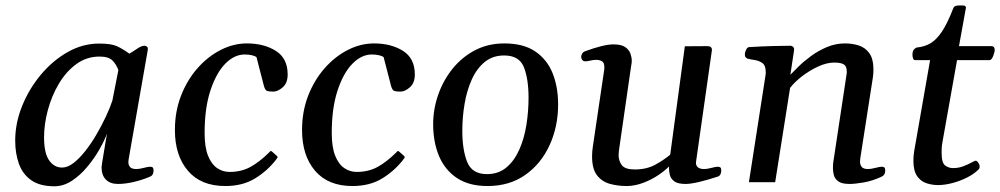

<svg xmlns="http://www.w3.org/2000/svg" viewBox="-20 -650 3569 685"><path d="M174.3 14.6Q122.6 14.6 91.8 -6.8Q61 -28.3 47.6 -65.4Q34.2 -102.5 34.2 -148.4Q34.2 -210 58.6 -271Q83 -332 125.2 -382.8Q167.5 -433.6 221.2 -464.1Q274.9 -494.6 334 -494.6Q377 -494.6 397.9 -484.9Q418.9 -475.1 441.4 -458.5Q453.6 -465.3 469 -476.1Q484.4 -486.8 495.6 -486.8Q500.5 -486.8 504.4 -483.6Q508.3 -480.5 507.3 -472.2L439 -82Q438 -75.2 438 -71.8Q438 -61 444.1 -54Q450.2 -46.9 466.8 -46.9Q477.1 -46.9 492.7 -51Q508.3 -55.2 515.6 -55.2Q520 -55.2 523.9 -53.2Q527.8 -51.3 527.8 -40.5Q527.8 -34.7 525.1 -28.8Q522.5 -22.9 515.6 -20Q491.7 -9.3 460 -1.5Q428.2 6.3 400.9 6.3Q373 6.3 357.7 -9.3Q342.3 -24.9 342.3 -53.7Q342.3 -56.6 344.5 -70.3Q346.7 -84 349.9 -103Q353 -122.1 356.2 -141.1Q359.4 -160.2 361.8 -173.3Q353 -149.4 335 -117.4Q316.9 -85.4 291.7 -55.2Q266.6 -24.9 236.6 -5.1Q206.5 14.6 174.3 14.6ZM201.7 -52.2Q221.2 -52.2 242.2 -68.4Q263.2 -84.5 284.2 -111.1Q305.2 -137.7 323.7 -169.4Q342.3 -201.2 357.2 -232.9Q372.1 -264.6 380.9 -291L402.3 -399.9Q395 -420.4 381.1 -434.3Q367.2 -448.2 335.4 -448.2Q288.6 -448.2 251.7 -420.9Q214.8 -393.6 189.2 -349.9Q163.6 -306.2 150.4 -256.1Q137.2 -206.1 137.2 -160.2Q137.2 -103.5 155.3 -77.9Q173.3 -52.2 201.7 -52.2Z M860.8 -495.1Q921.9 -495.1 964.1 -468.5Q1006.3 -441.9 1006.3 -384.3Q1006.3 -354 988.8 -338.6Q971.2 -323.2 955.6 -323.2Q941.4 -323.2 933.6 -325.4Q925.8 -327.6 921.4 -344.2L895 -446.3Q890.1 -450.2 878.7 -452.9Q867.2 -455.6 853 -455.6Q815.9 -455.6 783.4 -422.4Q751 -389.2 730.5 -326.4Q710 -263.7 710 -175.8Q710 -125 722.2 -94.5Q734.4 -64 754.6 -50.3Q774.9 -36.6 798.8 -36.6Q840.8 -36.6 873 -54.2Q905.3 -71.8 939 -105Q941.4 -107.9 943.8 -110.1Q946.3 -112.3 949.7 -109.9L967.8 -93.8Q970.2 -91.8 970.2 -89.4Q970.2 -86.9 968 -84.7Q965.8 -82.5 964.8 -80.1Q932.1 -38.6 888.4 -12.5Q844.7 13.7 783.7 13.7Q696.8 13.7 650.4 -40.8Q604 -95.2 604 -186Q604 -252 625.7 -308.1Q647.5 -364.3 684.3 -406.2Q721.2 -448.2 767.1 -471.7Q813 -495.1 860.8 -495.1Z M1314.5 -495.1Q1375.5 -495.1 1417.7 -468.5Q1460 -441.9 1460 -384.3Q1460 -354 1442.4 -338.6Q1424.8 -323.2 1409.2 -323.2Q1395 -323.2 1387.2 -325.4Q1379.4 -327.6 1375 -344.2L1348.6 -446.3Q1343.8 -450.2 1332.3 -452.9Q1320.8 -455.6 1306.6 -455.6Q1269.5 -455.6 1237.1 -422.4Q1204.6 -389.2 1184.1 -326.4Q1163.6 -263.7 1163.6 -175.8Q1163.6 -125 1175.8 -94.5Q1188 -64 1208.3 -50.3Q1228.5 -36.6 1252.4 -36.6Q1294.4 -36.6 1326.7 -54.2Q1358.9 -71.8 1392.6 -105Q1395 -107.9 1397.5 -110.1Q1399.9 -112.3 1403.3 -109.9L1421.4 -93.8Q1423.8 -91.8 1423.8 -89.4Q1423.8 -86.9 1421.6 -84.7Q1419.4 -82.5 1418.5 -80.1Q1385.7 -38.6 1342 -12.5Q1298.3 13.7 1237.3 13.7Q1150.4 13.7 1104 -40.8Q1057.6 -95.2 1057.6 -186Q1057.6 -252 1079.3 -308.1Q1101.1 -364.3 1137.9 -406.2Q1174.8 -448.2 1220.7 -471.7Q1266.6 -495.1 1314.5 -495.1Z M1525.4 -207Q1525.4 -260.3 1543.2 -311.5Q1561 -362.8 1594.2 -404.3Q1627.4 -445.8 1674.3 -470.5Q1721.2 -495.1 1779.3 -495.1Q1847.7 -495.1 1889.9 -466.3Q1932.1 -437.5 1951.7 -388.4Q1971.2 -339.4 1971.2 -277.3Q1971.2 -198.7 1940.9 -132.3Q1910.6 -65.9 1854.2 -26.1Q1797.9 13.7 1719.2 13.7Q1652.8 13.7 1609.9 -15.1Q1566.9 -43.9 1546.1 -93.8Q1525.4 -143.6 1525.4 -207ZM1717.3 -28.8Q1758.3 -28.8 1786.6 -52.5Q1814.9 -76.2 1832.5 -115.7Q1850.1 -155.3 1857.9 -203.6Q1865.7 -252 1865.7 -301.3Q1865.7 -368.2 1849.1 -410.2Q1832.5 -452.1 1778.8 -452.1Q1737.8 -452.1 1709.2 -428.7Q1680.7 -405.3 1663.1 -366.2Q1645.5 -327.1 1637.5 -279.5Q1629.4 -231.9 1629.4 -183.6Q1629.4 -115.7 1646.7 -72.3Q1664.1 -28.8 1717.3 -28.8Z M2215.3 13.7Q2184.1 13.7 2155.8 5.9Q2127.4 -2 2109.9 -24.7Q2092.3 -47.4 2092.3 -92.3Q2092.3 -108.4 2095.2 -127.9L2135.7 -401.4Q2136.2 -404.8 2136.2 -410.2Q2136.2 -426.3 2127.7 -431.4Q2119.1 -436.5 2107.4 -436.5Q2097.2 -436.5 2085.9 -433.8Q2074.7 -431.2 2067.9 -431.2Q2056.2 -431.2 2053.7 -445.3Q2052.7 -450.7 2056.4 -457.8Q2060.1 -464.8 2067.9 -467.3Q2134.3 -491.7 2168.5 -491.7Q2196.8 -491.7 2210.7 -481.9Q2224.6 -472.2 2229.2 -458.7Q2233.9 -445.3 2233.9 -434.1Q2233.9 -426.3 2232.9 -421.1Q2231.9 -416 2231.9 -416L2189 -118.7Q2188.5 -113.3 2187.7 -107.7Q2187 -102.1 2187 -96.7Q2187 -75.7 2198.7 -60.5Q2210.4 -45.4 2244.6 -45.4Q2287.1 -45.4 2318.4 -62.7Q2349.6 -80.1 2371.1 -98.1L2423.3 -484.9L2503.9 -485.4Q2520 -485.4 2520 -471.7L2463.4 -73.7Q2461.4 -62 2468.5 -54.4Q2475.6 -46.9 2492.2 -46.9Q2502.4 -46.9 2518.1 -51Q2533.7 -55.2 2541 -55.2Q2545.4 -55.2 2549.3 -53.2Q2553.2 -51.3 2553.2 -40.5Q2553.2 -34.7 2550.5 -28.6Q2547.9 -22.5 2541 -20Q2507.3 -8.8 2475.8 -1.2Q2444.3 6.3 2426.3 6.3Q2397.9 6.3 2385.5 -3.2Q2373 -12.7 2369.9 -25.9Q2366.7 -39.1 2366.7 -49.8Q2366.7 -51.3 2366.7 -53Q2366.7 -54.7 2366.7 -56.2Q2352.5 -41 2327.9 -24.7Q2303.2 -8.3 2273.7 2.7Q2244.1 13.7 2215.3 13.7Z M3094.2 -374 3049.3 -85.4Q3048.3 -77.6 3048.3 -73.7Q3048.3 -62 3054.4 -54.4Q3060.5 -46.9 3077.1 -46.9Q3087.4 -46.9 3103 -51Q3118.7 -55.2 3126 -55.2Q3130.4 -55.2 3134.3 -53.2Q3138.2 -51.3 3138.2 -40.5Q3138.2 -25.9 3126 -20Q3092.8 -4.4 3061 1Q3029.3 6.3 3011.2 6.3Q2982.9 6.3 2970.5 -3.2Q2958 -12.7 2954.8 -25.9Q2951.7 -39.1 2951.7 -49.8Q2951.7 -58.1 2952.1 -63.7Q2952.6 -69.3 2952.6 -69.3L3000 -382.8Q3001 -386.7 3001 -389.6Q3001 -392.6 3001 -395.5Q3001 -414.1 2990.2 -420.4Q2979.5 -426.8 2956.5 -426.8Q2929.7 -426.8 2899.2 -412.8Q2868.7 -398.9 2841.8 -378.2Q2814.9 -357.4 2798.8 -336.4L2745.6 0H2651.9L2710.9 -379.9Q2711.9 -383.8 2711.9 -387Q2711.9 -390.1 2711.9 -393.6Q2711.9 -416.5 2700 -425Q2688 -433.6 2672.6 -435.8Q2657.2 -438 2646.5 -440.9Q2641.6 -443.4 2639.2 -447.3Q2636.7 -451.2 2637.7 -460.4Q2638.7 -466.3 2642.6 -473.9Q2646.5 -481.4 2652.3 -481.9Q2700.2 -484.9 2740.2 -485.8Q2780.3 -486.8 2800.8 -486.8Q2804.7 -486.8 2809.6 -482.9Q2814.5 -479 2812.5 -467.3L2799.8 -383.3Q2809.6 -393.6 2828.4 -412.1Q2847.2 -430.7 2873 -449.7Q2898.9 -468.8 2929.9 -481.9Q2960.9 -495.1 2994.6 -495.1Q3020.5 -495.1 3043.7 -487.8Q3066.9 -480.5 3081.5 -460.2Q3096.2 -439.9 3096.2 -400.9Q3096.2 -394.5 3095.7 -387.9Q3095.2 -381.3 3094.2 -374Z M3326.7 10.3Q3305.7 10.3 3285.4 3.7Q3265.1 -2.9 3252 -21.7Q3238.8 -40.5 3238.8 -76.2Q3238.8 -83.5 3239.3 -91.8Q3239.7 -100.1 3241.2 -108.9L3298.3 -435.5H3244.1Q3239.3 -436 3237.3 -442.4Q3235.4 -448.7 3235.4 -454.6Q3235.4 -466.3 3239.7 -472.2Q3244.1 -478 3250.5 -480.5Q3278.3 -482.9 3300 -495.8Q3321.8 -508.8 3341.1 -538.1Q3360.4 -567.4 3380.4 -619.1Q3382.8 -626 3387.9 -628.2Q3393.1 -630.4 3399.4 -630.4H3416.5Q3420.9 -630.4 3423.6 -628.2Q3426.3 -626 3426.3 -623L3401.4 -485.4H3519Q3523.9 -484.9 3526.4 -481.2Q3528.8 -477.5 3528.8 -472.7Q3528.8 -463.9 3523.7 -450.9Q3518.6 -438 3512.2 -435.5H3394.5L3342.3 -142.6Q3340.3 -131.8 3339.8 -122.6Q3339.4 -113.3 3339.4 -105.5Q3339.4 -68.8 3352.1 -59.6Q3364.7 -50.3 3379.9 -50.3Q3399.9 -50.3 3417 -56.9Q3434.1 -63.5 3446 -70.1Q3458 -76.7 3460.9 -76.7Q3465.3 -76.7 3470.2 -69.6Q3475.1 -62.5 3475.1 -55.7Q3475.1 -49.3 3471.2 -45.4Q3454.6 -28.8 3429.7 -16.4Q3404.8 -3.9 3377.4 3.2Q3350.1 10.3 3326.7 10.3Z"/></svg>

Font: Gelasio
Style: Italic
Weight: 400
Italic angle: -8.5°
Designer: Eben Sorkin
Foundry: Eben Sorkin
Version: Version 1.008